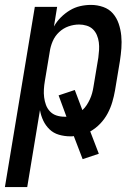

<svg xmlns="http://www.w3.org/2000/svg" viewBox="-50 -548 570 783"><path d="M-30 215 92 -520H183L170 -440Q181 -460 198 -477Q215 -494 235 -506Q255 -518 277 -523Q299 -528 321 -528Q347 -528 371 -519.5Q395 -511 410.5 -493Q426 -475 434 -451.5Q442 -428 444.5 -402.5Q447 -377 445 -351Q443 -325 439 -299L419 -179Q415 -156 408 -132Q401 -108 389 -85.5Q377 -63 359 -44Q341 -25 318 -12L353 79L287 101L251 7Q248 8 244 8Q240 8 237 8Q213 8 190.5 1.5Q168 -5 152 -20.5Q136 -36 126.5 -56Q117 -76 113 -99L61 215ZM213 -72Q215 -72 217 -72Q219 -72 221 -72L189 -159L255 -181L286 -99Q296 -108 303.5 -119.5Q311 -131 316.5 -143Q322 -155 325.5 -167.5Q329 -180 331 -193L351 -313Q353 -328 354 -344Q355 -360 353 -375.5Q351 -391 345 -405Q339 -419 328.5 -429Q318 -439 303 -443.5Q288 -448 273 -448Q251 -448 229.5 -440.5Q208 -433 191 -417Q174 -401 165 -380Q156 -359 153 -338L133 -218Q130 -201 129 -184Q128 -167 130 -151Q132 -135 137.5 -120Q143 -105 154 -93.5Q165 -82 180.5 -77Q196 -72 213 -72Z"/></svg>

Font: Iosevka SS04 Medium
Style: Italic
Weight: 500
Italic angle: -9°
Monospace: yes
Designer: Belleve Invis
Foundry: Belleve Invis
Version: Version 19.0.0; ttfautohint (v1.8.4)